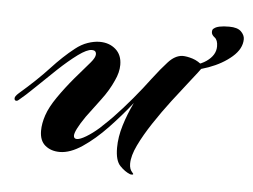

<svg xmlns="http://www.w3.org/2000/svg" viewBox="-43 -395 633 480"><g transform="rotate(5 274.0 -155.0)"><path d="M299 39Q286 34 273.5 21Q261 8 261 -24Q261 -51 270 -80.5Q279 -110 293 -139Q267 -106 236.5 -74Q206 -42 175.5 -21.5Q145 -1 119 -1Q97 -1 82.5 -13Q68 -25 68 -50Q68 -68 75 -89Q82 -110 100 -136Q118 -162 139.5 -187.5Q161 -213 177 -231Q188 -244 188 -252Q188 -262 177 -262Q165 -262 143 -246Q120 -229 94 -204.5Q68 -180 45 -157.5Q22 -135 6 -122Q3 -119 0 -119Q-5 -119 -5 -125Q-5 -130 4 -138Q48 -176 77 -207.5Q106 -239 134 -261Q149 -273 165 -278.5Q181 -284 195 -284Q219 -284 235 -270Q251 -256 251 -231Q251 -212 241 -191Q230 -166 211.5 -141.5Q193 -117 176 -94Q163 -75 157 -63Q151 -51 151 -45Q151 -37 159 -37Q167 -37 182 -46Q197 -55 213 -69Q224 -79 232.5 -87.5Q241 -96 245 -100Q268 -124 291 -151.5Q314 -179 331 -202Q344 -219 351.5 -228Q359 -237 368 -247Q385 -266 404 -267Q415 -267 429.5 -262.5Q444 -258 458 -245Q448 -231 428.5 -206.5Q409 -182 386.5 -152.5Q364 -123 343.5 -92Q323 -61 310 -34Q297 -7 297 13Q297 27 305 35Q309 39 305 39.5Q301 40 299 39ZM553 -322Q553 -298 529.5 -277.5Q506 -257 471.5 -244.5Q437 -232 404 -231V-244Q442 -244 465 -260Q488 -276 488 -298Q488 -314 480 -320Q472 -326 472 -333Q472 -340 476 -342Q485 -350 514 -350Q535 -350 544 -341Q553 -332 553 -322Z"/></g></svg>

Font: Arizonia
Style: Regular
Weight: 400
Designer: Robert E. Leuschke
Foundry: Robert E. Leuschke
Version: Version 1.010; ttfautohint (v1.8.4.7-5d5b)